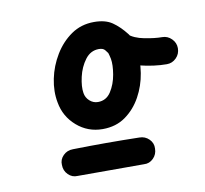

<svg xmlns="http://www.w3.org/2000/svg" viewBox="-55 -599 560 524"><g transform="rotate(-10 225.0 -337.0)"><path d="M83 -171Q82 -186 93 -197Q104 -208 120 -208Q166 -209 212 -209Q258 -209 304 -208Q304 -208 304 -208Q304 -208 304 -208Q320 -208 331 -197Q342 -186 341 -171Q341 -155 330 -144Q319 -133 304 -134Q258 -134 212 -134Q166 -134 120 -134Q105 -133 94 -144Q83 -155 83 -171ZM318 -438Q306 -429 290.5 -430.5Q275 -432 265 -444Q259 -452 254 -458.5Q249 -465 237 -465Q214 -465 199 -445Q184 -425 178 -398.5Q172 -372 175 -354Q177 -341 187 -332Q197 -323 210 -323Q233 -323 246 -343Q259 -363 263.5 -389.5Q268 -416 265 -433Q263 -443 260 -452Q255 -465 260 -476.5Q265 -488 275 -495Q285 -502 297.5 -502Q310 -502 320 -492Q336 -478 364.5 -472.5Q393 -467 413 -467Q413 -467 413 -467Q413 -467 413 -467Q428 -467 439 -456Q450 -445 450 -430Q450 -414 439 -403Q428 -392 413 -392Q378 -392 337.5 -402Q297 -412 270 -437Q260 -446 266.5 -458.5Q273 -471 285 -479Q298 -488 312 -489Q326 -490 331 -477Q336 -462 339 -446Q344 -415 338.5 -380.5Q333 -346 316.5 -316Q300 -286 273.5 -267Q247 -248 210 -248Q169 -248 138.5 -274.5Q108 -301 101 -341Q95 -372 102 -406.5Q109 -441 127.5 -471.5Q146 -502 173.5 -521Q201 -540 237 -540Q268 -540 287 -527Q306 -514 324 -491Q334 -479 332 -463.5Q330 -448 318 -438Z"/></g></svg>

Font: FRB American Cursive Guidelines Extrabold
Style: Bold Italic
Weight: 800
Italic angle: -25°
Version: Version 2.0;Modular Font Editor K font №1